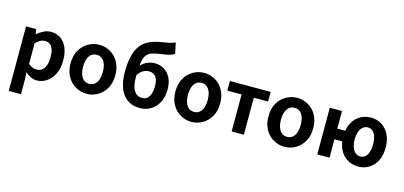

<svg xmlns="http://www.w3.org/2000/svg" viewBox="-83 -1420 4677 2225"><g transform="rotate(15 2256.0 -307.0)"><path d="M79.3 214.9V-559.8H199L210.4 -501.9H213.2Q248.3 -532.1 290.5 -552.8Q332.7 -573.5 377.8 -573.5Q446.7 -573.5 496 -538.1Q545.4 -502.6 571.5 -439.1Q597.6 -375.6 597.6 -288.9Q597.6 -192.9 563.6 -125Q529.5 -57.1 475.3 -21.7Q421.2 13.8 359.7 13.8Q323.5 13.8 288.4 -2.2Q253.2 -18.1 221.3 -46.8L226 44.4V214.9ZM327.6 -107.4Q361 -107.4 388.1 -126.9Q415.2 -146.4 430.9 -186.2Q446.5 -226.1 446.5 -286.6Q446.5 -340.3 434.9 -377.5Q423.2 -414.6 399.1 -433.9Q375.1 -453.2 335.8 -453.2Q307.5 -453.2 281.2 -439Q255 -424.9 226 -395.7V-148.7Q252.7 -125.3 279 -116.3Q305.2 -107.4 327.6 -107.4Z M957.3 13.8Q887.3 13.8 825.6 -21.1Q763.9 -55.9 726 -121.7Q688.2 -187.5 688.2 -279.9Q688.2 -372.8 726 -438.4Q763.9 -503.9 825.6 -538.7Q887.3 -573.5 957.3 -573.5Q1009.7 -573.5 1058.1 -553.9Q1106.4 -534.2 1144 -496.4Q1181.6 -458.5 1203.6 -404.2Q1225.6 -349.8 1225.6 -279.9Q1225.6 -187.5 1187.6 -121.7Q1149.7 -55.9 1088.5 -21.1Q1027.3 13.8 957.3 13.8ZM957.3 -105.8Q995.3 -105.8 1021.9 -127.3Q1048.5 -148.9 1062 -188.2Q1075.5 -227.4 1075.5 -279.9Q1075.5 -332.7 1062 -371.7Q1048.5 -410.7 1021.9 -432.3Q995.3 -454 957.3 -454Q919.2 -454 892.7 -432.3Q866.1 -410.7 852.3 -371.7Q838.5 -332.7 838.5 -279.9Q838.5 -227.4 852.3 -188.2Q866.1 -148.9 892.7 -127.3Q919.2 -105.8 957.3 -105.8Z M1595.5 13.8Q1464 13.8 1392.8 -81Q1321.6 -175.8 1321.6 -346.9Q1321.6 -451.4 1338.1 -524.7Q1354.5 -598 1385.1 -646.7Q1415.8 -695.3 1459.3 -724.6Q1502.8 -753.9 1557 -770.3Q1611.2 -786.6 1673.8 -795.1Q1707.3 -800.1 1729.3 -804.5Q1751.3 -808.8 1768.7 -815Q1786 -821.2 1803.3 -829L1830.8 -699.9Q1809.1 -683 1775 -673.5Q1740.9 -664 1704.4 -659Q1643.6 -650.6 1601.4 -641.7Q1559.1 -632.8 1531.7 -614.6Q1504.3 -596.5 1488.9 -561.5Q1473.4 -526.4 1467.3 -466.3Q1461.1 -406.2 1461.1 -313.1Q1461.1 -210.5 1495.5 -158.2Q1529.9 -105.8 1593.2 -105.8Q1627.8 -105.8 1652 -126.7Q1676.2 -147.5 1689.3 -185.4Q1702.4 -223.2 1702.4 -273.4Q1702.4 -325.8 1689.3 -359.6Q1676.2 -393.4 1651.2 -409.5Q1626.2 -425.6 1591.2 -425.6Q1559.8 -425.6 1525.9 -408.2Q1492.1 -390.8 1460.7 -345.7L1454.5 -441.9Q1486.5 -487 1534.2 -510.1Q1581.8 -533.3 1634.7 -533.3Q1695.7 -533.3 1745.1 -503.7Q1794.5 -474.2 1824 -416.2Q1853.5 -358.3 1853.5 -273.4Q1853.5 -187.4 1819.5 -122.6Q1785.5 -57.9 1727.3 -22.1Q1669.1 13.8 1595.5 13.8Z M2215.3 13.8Q2145.3 13.8 2083.6 -21.1Q2021.9 -55.9 1984 -121.7Q1946.2 -187.5 1946.2 -279.9Q1946.2 -372.8 1984 -438.4Q2021.9 -503.9 2083.6 -538.7Q2145.3 -573.5 2215.3 -573.5Q2267.7 -573.5 2316.1 -553.9Q2364.4 -534.2 2402 -496.4Q2439.6 -458.5 2461.6 -404.2Q2483.6 -349.8 2483.6 -279.9Q2483.6 -187.5 2445.6 -121.7Q2407.7 -55.9 2346.5 -21.1Q2285.3 13.8 2215.3 13.8ZM2215.3 -105.8Q2253.3 -105.8 2279.9 -127.3Q2306.5 -148.9 2320 -188.2Q2333.5 -227.4 2333.5 -279.9Q2333.5 -332.7 2320 -371.7Q2306.5 -410.7 2279.9 -432.3Q2253.3 -454 2215.3 -454Q2177.2 -454 2150.7 -432.3Q2124.1 -410.7 2110.3 -371.7Q2096.5 -332.7 2096.5 -279.9Q2096.5 -227.4 2110.3 -188.2Q2124.1 -148.9 2150.7 -127.3Q2177.2 -105.8 2215.3 -105.8Z M2695.9 0V-444.1H2524.8V-559.8H3013.9V-444.1H2842.5V0Z M3331.3 13.8Q3261.3 13.8 3199.6 -21.1Q3137.9 -55.9 3100 -121.7Q3062.2 -187.5 3062.2 -279.9Q3062.2 -372.8 3100 -438.4Q3137.9 -503.9 3199.6 -538.7Q3261.3 -573.5 3331.3 -573.5Q3383.7 -573.5 3432.1 -553.9Q3480.4 -534.2 3518 -496.4Q3555.6 -458.5 3577.6 -404.2Q3599.6 -349.8 3599.6 -279.9Q3599.6 -187.5 3561.6 -121.7Q3523.7 -55.9 3462.5 -21.1Q3401.3 13.8 3331.3 13.8ZM3331.3 -105.8Q3369.3 -105.8 3395.9 -127.3Q3422.5 -148.9 3436 -188.2Q3449.5 -227.4 3449.5 -279.9Q3449.5 -332.7 3436 -371.7Q3422.5 -410.7 3395.9 -432.3Q3369.3 -454 3331.3 -454Q3293.2 -454 3266.7 -432.3Q3240.1 -410.7 3226.3 -371.7Q3212.5 -332.7 3212.5 -279.9Q3212.5 -227.4 3226.3 -188.2Q3240.1 -148.9 3266.7 -127.3Q3293.2 -105.8 3331.3 -105.8Z M3723.3 0V-559.8H3870V-349.1H3989.1V-220.9H3870V0ZM4217.4 13.8Q4143.7 13.8 4085 -21.5Q4026.3 -56.7 3993.1 -122.5Q3959.8 -188.3 3959.8 -279.9Q3959.8 -372.1 3993.1 -437.6Q4026.3 -503.1 4085 -538.3Q4143.7 -573.5 4217.4 -573.5Q4287 -573.5 4343.8 -538.7Q4400.6 -503.9 4434.7 -438.4Q4468.7 -372.8 4468.7 -279.9Q4468.7 -187.5 4434.7 -121.7Q4400.6 -55.9 4343.8 -21.1Q4287 13.8 4217.4 13.8ZM4208.6 -105.8Q4244.7 -105.8 4268.8 -127.3Q4292.9 -148.9 4305.4 -188.2Q4317.9 -227.4 4317.9 -279.9Q4317.9 -332.7 4305.4 -371.7Q4292.9 -410.7 4268.8 -432.3Q4244.7 -454 4208.6 -454Q4174.9 -454 4149.7 -432.3Q4124.4 -410.7 4110.7 -371.7Q4096.9 -332.7 4096.9 -279.9Q4096.9 -227.4 4110.7 -188.2Q4124.4 -148.9 4149.7 -127.3Q4174.9 -105.8 4208.6 -105.8Z"/></g></svg>

Font: Noto Sans HK Thin
Style: Regular
Weight: 100
Designer: Ryoko NISHIZUKA 西塚涼子 (kana, bopomofo & ideographs); Paul D. Hunt (Latin, Greek & Cyrillic); Sandoll Communications 산돌커뮤니
Foundry: Adobe
Version: Version 2.004-H2;hotconv 1.0.118;makeotfexe 2.5.65603